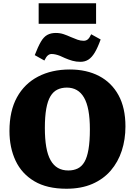

<svg xmlns="http://www.w3.org/2000/svg" viewBox="-20 -1143 827 1177"><path d="M387 14Q268 14 190.5 -32Q113 -78 75.5 -158Q38 -238 38 -340Q38 -463 84 -546.5Q130 -630 213.5 -673.5Q297 -717 408 -717Q511 -717 587.5 -677Q664 -637 706.5 -559.5Q749 -482 749 -368Q749 -288 726.5 -219Q704 -150 659 -97.5Q614 -45 546 -15.5Q478 14 387 14ZM399 -98Q431 -98 456 -110Q481 -122 497.5 -150Q514 -178 522.5 -227.5Q531 -277 531 -350Q531 -417 522 -465.5Q513 -514 495 -545Q477 -576 450.5 -591Q424 -606 390 -606Q357 -606 331.5 -593.5Q306 -581 289 -552.5Q272 -524 263.5 -476Q255 -428 255 -359Q255 -292 263.5 -242.5Q272 -193 290 -161Q308 -129 335 -113.5Q362 -98 399 -98ZM473 -764Q447 -764 424 -770.5Q401 -777 378 -787Q362 -795 348 -800.5Q334 -806 321 -809Q308 -812 296 -812Q284 -812 273.5 -803.5Q263 -795 252 -772L193 -805Q213 -857 230.5 -887Q248 -917 270 -929Q292 -941 322 -941Q348 -941 370 -933.5Q392 -926 414 -916Q437 -906 455.5 -899.5Q474 -893 493 -893Q508 -893 518.5 -902Q529 -911 539 -933L597 -901Q579 -851 561 -821Q543 -791 522 -777.5Q501 -764 473 -764ZM217 -997V-1123H569V-997Z"/></svg>

Font: Literata 18pt ExtraBold
Style: Regular
Weight: 800
Designer: Latin by Veronika Burian and Jose Scaglione. Greek by Irene Vlachou. Cyrillic by Vera Evstafieva.
Foundry: TypeTogether
Version: Version 3.103;gftools[0.9.29]